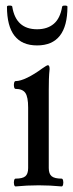

<svg xmlns="http://www.w3.org/2000/svg" viewBox="-20 -665 263 689"><path d="M36 4Q32 4 30.5 -3Q29 -10 30.5 -17Q32 -24 36 -24Q61 -24 71 -32.5Q81 -41 81 -62V-279Q81 -317 71 -331.5Q61 -346 36 -346Q32 -346 30.5 -353Q29 -360 30.5 -367Q32 -374 36 -374Q53 -374 78.5 -386.5Q104 -399 131 -419Q148 -431 152 -431Q158 -431 158 -417Q156 -399 155.5 -380Q155 -361 155 -342V-62Q155 -41 165.5 -32.5Q176 -24 201 -24Q205 -24 206.5 -17Q208 -10 206.5 -3Q205 4 201 4Q180 2 159.5 1Q139 0 119 0Q98 0 77 1Q56 2 36 4ZM113 -502Q5 -502 5 -641Q5 -645 14 -645Q24 -645 24 -641Q37 -560 113 -560Q150 -560 173 -579.5Q196 -599 203 -641Q204 -644 207 -644.5Q210 -645 213 -645Q222 -645 222 -641Q222 -502 113 -502Z"/></svg>

Font: Junicode Two Beta Condensed
Style: Regular
Weight: 400
Width: 3
Designer: Peter S. Baker
Foundry: Briery Creek Software
Version: Version 1.053; ttfautohint (v1.8.4)